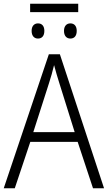

<svg xmlns="http://www.w3.org/2000/svg" viewBox="-20 -1006 577 1026"><path d="M398 -986H141V-941H398ZM183 -881C163 -881 149 -867 149 -841C149 -814 163 -800 183 -800C204 -800 217 -814 217 -841C217 -867 204 -881 183 -881ZM356 -881C336 -881 322 -867 322 -841C322 -814 336 -800 356 -800C377 -800 390 -814 390 -841C390 -867 377 -881 356 -881ZM477 0H536L300 -716H241L0 0H59L142 -248H395ZM297 -562 379 -300H158L242 -562C251 -590 261 -624 269 -658C277 -627 289 -587 297 -562Z"/></svg>

Font: Noto Sans SemiCondensed Light
Style: Regular
Weight: 300
Width: 4
Designer: Monotype Design Team
Foundry: Monotype Imaging Inc.
Version: Version 2.013